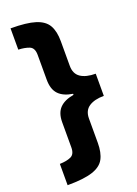

<svg xmlns="http://www.w3.org/2000/svg" viewBox="-165 -787 725 1017"><g transform="rotate(-20 197.5 -278.0)"><path d="M32 44Q71 43 95 32Q119 21 119 -17V-159Q119 -211 145.5 -238.5Q172 -266 225 -275V-281Q172 -289 145.5 -317Q119 -345 119 -399V-539Q119 -579 93 -589Q67 -599 32 -600V-720Q122 -720 171 -704.5Q220 -689 239.5 -655Q259 -621 259 -565V-426Q259 -381 289.5 -360.5Q320 -340 374 -340V-215Q321 -215 290 -194.5Q259 -174 259 -129V8Q259 63 240.5 97.5Q222 132 172.5 148Q123 164 32 164Z"/></g></svg>

Font: Noto Sans Ethiopic SemiCondensed ExtraBold
Style: Regular
Weight: 800
Width: 4
Designer: Monotype Design Team
Foundry: Monotype Imaging Inc.
Version: Version 2.102; ttfautohint (v1.8.4.7-5d5b)